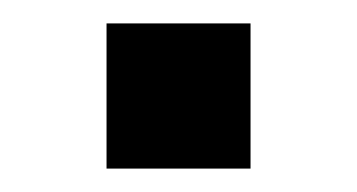

<svg xmlns="http://www.w3.org/2000/svg" viewBox="-20 -144 305 164"><path d="M71 0V-124H194V0Z"/></svg>

Font: Instrument Sans Medium
Style: Regular
Weight: 500
Designer: Rodrigo Fuenzalida
Foundry: fragTYPE
Version: Version 1.000;gftools[0.9.28]